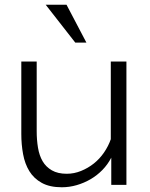

<svg xmlns="http://www.w3.org/2000/svg" viewBox="-20 -781 633 811"><path d="M450 0V-115Q435 -86 412.5 -63Q390 -40 362.5 -24Q335 -8 304 1Q273 10 241 10Q190 10 156.5 -8.5Q123 -27 104 -58Q85 -89 77.5 -130Q70 -171 70 -215V-521H135V-227Q135 -190 140.5 -157Q146 -124 160 -100Q174 -76 199 -61.5Q224 -47 262 -47Q293 -47 322.5 -59Q352 -71 376.5 -90.5Q401 -110 419.5 -137Q438 -164 448 -193V-521H514V0ZM261 -761 345 -601H298L173 -761Z"/></svg>

Font: Rising Sun Light
Style: Regular
Weight: 300
Designer: Matt McInerney, Pablo Impallari, Rodrigo Fuenzalida (Raleway font), Stephen Hutchings (Greek), Cristiano Sobral (main ch
Foundry: The Rising Sun Project Authors
Version: Version 4.327; ttfautohint (v1.8.4.7-5d5b-dirty)